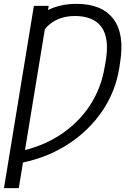

<svg xmlns="http://www.w3.org/2000/svg" viewBox="-73 -757 640 981"><path d="M175.8 -727.1 172.4 -705.6Q235.4 -737.3 318.4 -737.3Q447.3 -737.3 505.9 -660.6Q564.5 -584 540.5 -437L536.6 -410.2Q517.1 -288.6 449.2 -189.2Q381.3 -89.8 277.1 -21.7Q172.9 46.4 44.4 73.2L22.9 204.1H-52.7L100.1 -727.1ZM54.7 9.8Q162.6 -17.6 247.6 -76.7Q332.5 -135.7 387.7 -220.5Q442.9 -305.2 460.9 -409.7L466.3 -439Q487.3 -558.6 447 -616.7Q406.7 -674.8 310.1 -675.3Q210.4 -674.8 156.2 -607.9Z"/></svg>

Font: Inter Display Light
Style: Italic
Weight: 300
Italic angle: -9.39999°
Designer: Rasmus Andersson
Foundry: rsms
Version: Version 4.000;git-a52131595